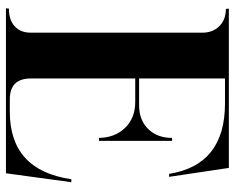

<svg xmlns="http://www.w3.org/2000/svg" viewBox="-92 -698 790 646"><g transform="rotate(90 303.0 -375.0)"><path d="M8 0 9 -10H10Q47 -10 68.5 -29.5Q90 -49 90 -84V-660Q90 -696 68 -718Q46 -740 10 -740L9 -750H545L575 -549H565Q535 -737 328 -737H244V-448H334Q384 -448 414 -478.5Q444 -509 444 -559H454V-313H444Q443 -367 410 -401Q377 -435 323 -435H244V-84Q244 -13 314 -13H356Q553 -13 583 -220H593L563 0Z"/></g></svg>

Font: Gloock
Style: Regular
Weight: 400
Designer: Duarte Pinto
Foundry: Duarte Pinto
Version: Version 1.000